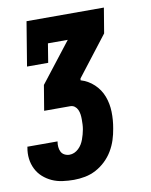

<svg xmlns="http://www.w3.org/2000/svg" viewBox="-90 -582 673 858"><g transform="rotate(-10 246.5 -152.5)"><path d="M176 215Q150 215 124.5 211.5Q99 208 77 198Q55 188 37 172Q19 156 8 134Q-3 112 -6 87Q-9 62 -4 36V33H133V34Q131 46 132 58Q133 70 138 80Q143 90 153.5 95.5Q164 101 176 101Q187 101 197.5 96.5Q208 92 217 83.5Q226 75 232 65Q238 55 242 44Q246 33 249 22Q252 11 254 0Q256 -11 256.5 -22.5Q257 -34 257 -45.5Q257 -57 255.5 -68Q254 -79 249.5 -89Q245 -99 236.5 -105.5Q228 -112 216 -112H98L117 -226L257 -406H167L153 -320H57L90 -520H441L422 -406L283 -226L282 -218Q316 -208 342 -183.5Q368 -159 380.5 -126Q393 -93 394 -55.5Q395 -18 388 20Q384 45 376 70Q368 95 354 118.5Q340 142 320 161Q300 180 276.5 192.5Q253 205 227 210Q201 215 176 215Z"/></g></svg>

Font: Iosevka Curly Slab Heavy
Style: Italic
Weight: 900
Italic angle: -9°
Monospace: yes
Designer: Belleve Invis
Foundry: Belleve Invis
Version: Version 22.1.2; ttfautohint (v1.8.4)